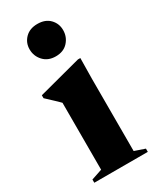

<svg xmlns="http://www.w3.org/2000/svg" viewBox="-190 -792 697 850"><g transform="rotate(-30 158.5 -367.5)"><path d="M159 -569.5Q119.5 -569.5 96.2 -594.8Q73 -620 73 -654.5Q73 -688 96.2 -711.5Q119.5 -735 159 -735Q199 -735 221.8 -711.5Q244.5 -688 244.5 -654.5Q244.5 -620 221.8 -594.8Q199 -569.5 159 -569.5ZM248.5 -509 247 -404.5V-34.5L299.5 -16.5V0H26V-16.5L81 -35V-377Q75 -383.5 66 -392Q57 -400.5 45.2 -411.5Q33.5 -422.5 18.5 -436.5V-451.5L236 -509Z"/></g></svg>

Font: Newsreader 60pt
Style: Bold
Weight: 700
Designer: Hugues Gentile
Foundry: Production Type
Version: Version 1.003